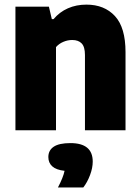

<svg xmlns="http://www.w3.org/2000/svg" viewBox="-20 -578 622 852"><path d="M48.5 -548.5H197L210 -493H217.5Q244.5 -525 281.5 -541.2Q318.5 -557.5 363.5 -557.5Q443 -557.5 490 -506.8Q537 -456 537 -346.5V0H357V-334Q357 -370 342.5 -385.2Q328 -400.5 300.5 -400.5Q280 -400.5 260.8 -392.2Q241.5 -384 228.5 -369V0H48.5ZM391.5 139Q391.5 167 379.5 199Q367.5 231 349.5 254H237Q260.5 209.5 266.5 180Q229.5 176 212 160.2Q194.5 144.5 194.5 119Q194.5 89 218.5 73Q242.5 57 292.5 57Q391.5 57 391.5 139Z"/></svg>

Font: Encode Sans Semi Condensed ExBd
Style: Regular
Weight: 800
Width: 4
Designer: Multiple Designers
Foundry: Impallari Type
Version: Version 2.000